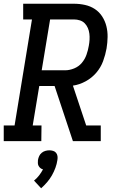

<svg xmlns="http://www.w3.org/2000/svg" viewBox="-28 -755 648 1027"><path d="M-8 0V-84H50L143 -651H96V-735H368Q398 -735 427 -728.5Q456 -722 479.5 -706.5Q503 -691 518.5 -667Q534 -643 541 -615Q548 -587 547.5 -557Q547 -527 542 -496Q536 -462 523.5 -428Q511 -394 487 -366Q463 -338 430 -320Q397 -302 362 -297L433 -84H511V0H362L264 -295H182L147 -84H194L193 0ZM195 -379H320Q344 -379 368.5 -389Q393 -399 409.5 -418.5Q426 -438 434.5 -462Q443 -486 447 -510Q450 -526 451 -542.5Q452 -559 450 -575Q448 -591 442 -605Q436 -619 425.5 -630Q415 -641 399.5 -646Q384 -651 368 -651H240ZM192 252 154 211Q169 199 181 183.5Q193 168 202 151Q194 149 188 144Q182 139 178.5 132.5Q175 126 174.5 117.5Q174 109 175 101Q177 90 181.5 80Q186 70 195 62.5Q204 55 215 52Q226 49 236 49Q246 49 256 52Q266 55 272 62.5Q278 70 279.5 80Q281 90 279 101Q276 122 268.5 142.5Q261 163 250 182.5Q239 202 224 219.5Q209 237 192 252Z"/></svg>

Font: Iosevka HT Medium Extended
Style: Italic
Weight: 500
Width: 7
Italic angle: -9°
Monospace: yes
Designer: Belleve Invis
Foundry: Belleve Invis
Version: Version 32.3.0; ttfautohint (v1.8.4)